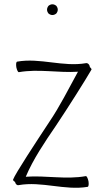

<svg xmlns="http://www.w3.org/2000/svg" viewBox="-20 -845 478 894"><path d="M249 -800C249 -807 246 -813 242 -818C237 -822 231 -825 224 -825C217 -825 211 -822 206 -818C202 -813 199 -807 199 -800C199 -793 202 -787 206 -782C211 -778 217 -775 224 -775C231 -775 237 -778 242 -782C246 -787 249 -793 249 -800ZM67 17C174 -2 282 43 388 25C393 24 394 12 392 -1C389 -15 384 -25 380 -25C287 -8 193 -29 100 -22C134 -103 188 -183 240 -259C297 -344 379 -474 406 -521C407 -523 404 -528 398 -533V-536C396 -545 389 -552 381 -551C274 -532 166 -577 60 -558C55 -557 54 -546 56 -532C59 -518 64 -508 68 -509C159 -525 252 -505 343 -511C299 -431 259 -350 208 -275C150 -187 50 -35 41 -9C40 -6 43 -2 50 2C52 12 59 19 67 17Z"/></svg>

Font: Nupuram Condensed Thin
Style: Regular
Weight: 100
Width: 3
Designer: Santhosh Thottingal (santhosh.thottingal@gmail.com)
Foundry: SMC
Version: Version 1.000